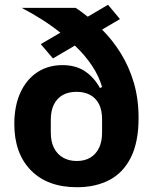

<svg xmlns="http://www.w3.org/2000/svg" viewBox="-20 -773 640 805"><path d="M483 -693 408 -649Q452 -605 486.5 -549.5Q521 -494 541 -426.5Q561 -359 561 -278Q561 -177 528.5 -112.5Q496 -48 438 -18Q380 12 303 12Q179 12 109.5 -59Q40 -130 40 -253Q40 -328 65 -383.5Q90 -439 135.5 -469.5Q181 -500 242 -500Q298 -500 336.5 -474Q375 -448 399 -404L408 -408Q395 -454 365.5 -498Q336 -542 294 -582L202 -528L151 -588L233 -636Q197 -665 156 -691Q115 -717 71 -740H297Q310 -732 322.5 -722.5Q335 -713 348 -703L433 -753ZM302 -98Q335 -98 358.5 -112Q382 -126 395 -152.5Q408 -179 408 -217V-273Q408 -311 395 -336.5Q382 -362 358 -375Q334 -388 301 -388Q267 -388 243 -374.5Q219 -361 206 -335Q193 -309 193 -271V-217Q193 -179 206.5 -152.5Q220 -126 244.5 -112Q269 -98 302 -98Z"/></svg>

Font: Lilex
Style: Regular
Weight: 400
Monospace: yes
Designer: Mike Abbink, Paul van der Laan, Pieter van Rosmalen, Mikhael Khrustik
Foundry: Mikhael Khrustik
Version: Version 2.510